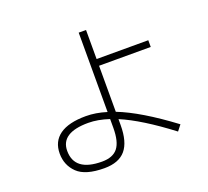

<svg xmlns="http://www.w3.org/2000/svg" viewBox="-139 -963 1277 1180"><g transform="rotate(-20 500.0 -373.5)"><path d="M873 -558H535V-257Q679 -201 882 -49L853 -12Q668 -153 535 -209V-170Q535 -60 490.5 -7.5Q446 45 352 45Q228 45 175.5 -6Q123 -57 123 -133Q123 -212 181 -253.5Q239 -295 352 -295Q417 -295 487 -273V-792H535V-602H873ZM487 -227Q414 -251 352 -251Q172 -251 172 -133Q172 2 352 2Q423 2 455 -38.5Q487 -79 487 -170Z"/></g></svg>

Font: Mplus 1p Light
Style: Regular
Weight: 300
Version: Version 1.061